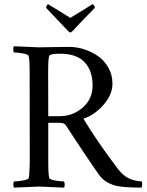

<svg xmlns="http://www.w3.org/2000/svg" viewBox="-20 -859 673 882"><path d="M291.5 -717.8Q270.5 -740.7 240.5 -771.7Q210.4 -802.7 191.9 -822.8Q191.9 -827.6 194.8 -833.5Q197.8 -839.4 201.7 -839.4L303.2 -776.9L404.8 -839.4Q408.7 -839.4 412.1 -833.5Q415.5 -827.6 415.5 -822.8Q402.3 -809.1 381.8 -788.3Q361.3 -767.6 347.2 -752.7Q333 -737.8 314.9 -717.8Q308.1 -710 303.2 -710Q298.3 -710 291.5 -717.8ZM297.9 -643.6Q332 -643.6 366.5 -632.6Q400.9 -621.6 430.4 -601.1Q460 -580.6 478.3 -547.6Q496.6 -514.6 496.6 -474.6Q496.6 -424.3 455.8 -377.7Q415 -331.1 363.3 -313.5Q426.3 -208.5 521 -84Q543 -55.2 567.6 -41.7Q592.3 -28.3 631.3 -25.4Q634.3 -20 633.1 -10Q631.8 0 630.4 2.9Q535.2 2.9 501.5 -8.8Q470.2 -20 453.6 -35.2Q445.3 -42.5 438 -51.8Q425.3 -68.8 375.2 -143.1Q325.2 -217.3 282.7 -283.2Q274.9 -294.9 253.4 -294.9H201.7V-113.3Q201.7 -56.6 206.5 -41Q208.5 -34.2 233.9 -29.8Q259.3 -25.4 273.9 -25.4Q276.9 -21.5 277.1 -11.2Q277.3 -1 273.9 2.9Q173.8 -2 159.7 -2Q144.5 -2 44.4 2.9Q41 -1 41.3 -11.2Q41.5 -21.5 44.4 -25.4Q59.1 -25.4 84.5 -29.8Q109.9 -34.2 111.8 -41Q115.7 -53.2 116.7 -113.3L116.2 -530.3Q116.2 -586.9 111.3 -602.5Q109.4 -609.4 84 -613.8Q58.6 -618.2 43.9 -618.2Q41 -622.1 40.8 -632.3Q40.5 -642.6 43.9 -646.5Q144 -641.6 159.2 -641.6Q175.8 -641.6 221.2 -642.6Q266.6 -643.6 297.9 -643.6ZM405.3 -465.8Q405.3 -533.7 368.9 -573Q332.5 -612.3 254.9 -612.3Q210.4 -612.3 206.1 -602.5Q201.2 -590.8 201.2 -529.3L201.7 -325.2H253.9Q314 -325.2 359.6 -364.5Q405.3 -403.8 405.3 -465.8Z"/></svg>

Font: Amiri
Style: Regular
Weight: 400
Designer: Khaled Hosny
Version: Version 000.108